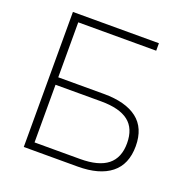

<svg xmlns="http://www.w3.org/2000/svg" viewBox="-126 -823 918 942"><g transform="rotate(20 333.0 -352.5)"><path d="M97 0V-705H546V-666H139V-379H378Q491 -379 551.5 -332.5Q612 -286 612 -191Q612 -96 551.5 -48Q491 0 378 0ZM139 -39H377Q473 -39 520 -76.5Q567 -114 567 -190Q567 -267 520 -303.5Q473 -340 377 -340H139Z"/></g></svg>

Font: Mulish ExtraLight
Style: Regular
Weight: 200
Designer: Vernon Adams
Foundry: Vernon Adams
Version: Version 3.603